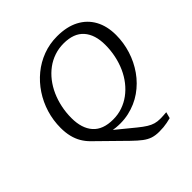

<svg xmlns="http://www.w3.org/2000/svg" viewBox="-238 -874 1262 1262"><g transform="rotate(-45 393.0 -242.5)"><path d="M346 126.5 158.5 -57.5Q133.5 -82 116 -111.8Q98.5 -141.5 89.5 -178.2Q80.5 -215 80.5 -258.5Q80.5 -329 100.5 -394.5Q120.5 -460 157.5 -515.8Q194.5 -571.5 245.2 -613.2Q296 -655 358 -678.2Q420 -701.5 490 -701.5Q579.5 -701.5 642 -668.8Q704.5 -636 737.5 -576Q770.5 -516 770.5 -433Q770.5 -362 749 -293.2Q727.5 -224.5 686.5 -166.2Q645.5 -108 587.5 -67.2Q529.5 -26.5 456.2 -10Q383 6.5 297 -9.5L284.5 -31L438.5 95Q470.5 121 494 135.5Q517.5 150 539 156Q560.5 162 585.5 162Q610.5 162 644.5 159L633 202.5Q613.5 207.5 596.5 210.8Q579.5 214 561.8 215.8Q544 217.5 521.5 217.5Q487 217.5 460.2 208.8Q433.5 200 407 180Q380.5 160 346 126.5ZM176.5 -254Q176.5 -159 223 -106.2Q269.5 -53.5 364 -53.5Q410 -53.5 450.5 -67.5Q491 -81.5 525.5 -107Q560 -132.5 587.8 -167.8Q615.5 -203 634.8 -246Q654 -289 664.2 -337.5Q674.5 -386 674.5 -437.5Q674.5 -532.5 628 -585.2Q581.5 -638 487 -638Q441.5 -638 400.8 -624.2Q360 -610.5 325.2 -584.8Q290.5 -559 263 -523.8Q235.5 -488.5 216.2 -445.5Q197 -402.5 186.8 -354.2Q176.5 -306 176.5 -254Z"/></g></svg>

Font: Newsreader 11pt
Style: Italic
Weight: 400
Italic angle: -17°
Version: Version 1.003